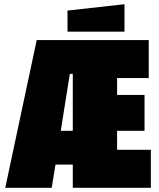

<svg xmlns="http://www.w3.org/2000/svg" viewBox="-20 -890 755 910"><path d="M5 0 154 -700H685V-520H535V-440H665V-270H535V-180H695V0H325V-110H243L225 0ZM268 -270H325V-540H311ZM300 -740V-840L570 -870V-740Z"/></svg>

Font: Tektur Condensed Black
Style: Regular
Weight: 900
Width: 3
Designer: Adam Jagosz
Foundry: Adam Jagosz
Version: Version 1.005;gftools[0.9.30]